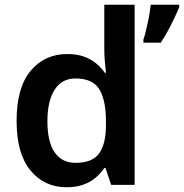

<svg xmlns="http://www.w3.org/2000/svg" viewBox="-20 -780 776 810"><path d="M261 10Q167 10 108.5 -61Q50 -132 50 -270Q50 -410 109 -481Q168 -552 264 -552Q304 -552 333.5 -541.5Q363 -531 385 -513Q407 -495 422 -473H427Q425 -489 422.5 -518.5Q420 -548 420 -571V-760H548V0H449L425 -71H420Q405 -49 383.5 -30.5Q362 -12 331.5 -1Q301 10 261 10ZM299 -93Q369 -93 398 -132.5Q427 -172 427 -253V-269Q427 -356 399.5 -402.5Q372 -449 298 -449Q241 -449 210.5 -401.5Q180 -354 180 -268Q180 -182 210.5 -137.5Q241 -93 299 -93ZM736 -750Q728 -730 716 -704.5Q704 -679 689.5 -652Q675 -625 658 -600H585V-613Q590 -627 594.5 -646Q599 -665 603.5 -685Q608 -705 611 -724.5Q614 -744 616 -760H736Z"/></svg>

Font: Noto Sans Khmer SemiBold
Style: Regular
Weight: 600
Version: Version 2.003